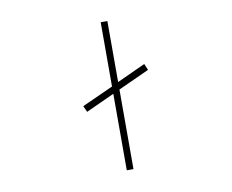

<svg xmlns="http://www.w3.org/2000/svg" viewBox="-81 -856 1162 963"><g transform="rotate(-10 500.0 -375.0)"><path d="M489.3 -424.8V-752H523.4V-441.4L668 -507.8L681.6 -475.6L523.4 -403.3V2H489.3V-387.7L344.7 -321.3L330.1 -352.5Z"/></g></svg>

Font: GenEi Gothic M ExtraLight
Style: Regular
Weight: 200
Designer: o_tamon (Modified); [Source Han Sans]
Ryoko NISHIZUKA  (kana & ideographs); Paul D. Hunt (Latin, Greek & Cyrillic); Wenl
Version: Version 1.1a;Original Version 1.004